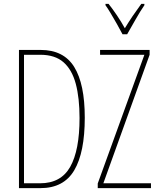

<svg xmlns="http://www.w3.org/2000/svg" viewBox="-20 -972 820 992"><path d="M418 -364Q418 -184 363.5 -92Q309 0 189 0H78V-714H190Q309 -714 363.5 -626Q418 -538 418 -364ZM391 -362Q391 -466 371.5 -539Q352 -612 308 -650.5Q264 -689 188 -689H104V-25H187Q295 -25 343 -110.5Q391 -196 391 -362ZM760 0H485V-24L726 -689H497V-714H753V-689L514 -25H760ZM613 -795Q600 -820 583.5 -849Q567 -878 551.5 -904Q536 -930 525 -945V-952H541Q561 -927 584 -893Q607 -859 625 -826Q645 -859 665 -888.5Q685 -918 710 -952H726V-945Q704 -913 680.5 -871.5Q657 -830 637 -795Z"/></svg>

Font: Noto Sans ExtraCondensed Thin
Style: Regular
Weight: 100
Width: 2
Designer: Monotype Design Team
Foundry: Monotype Imaging Inc.
Version: Version 2.013; ttfautohint (v1.8.4.7-5d5b)